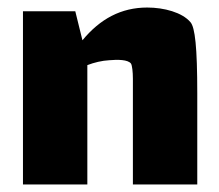

<svg xmlns="http://www.w3.org/2000/svg" viewBox="-20 -490 582 510"><path d="M486 -431C464 -457 416 -470 371 -470C302 -470 246 -440 199 -383L180 -460H41V0H212V-317C230 -324 251 -329 270 -330C292 -332 320 -332 328 -321C331 -316 333 -299 333 -281V-240V0H504V-242C504 -365 498 -417 486 -431Z"/></svg>

Font: FilmFarsi Display
Style: Regular
Weight: 400
Designer: Borna Izadpanah
Foundry: Borna Izadpanah
Version: Version 1.000;PS 001.000;hotconv 1.0.88;makeotf.lib2.5.64775